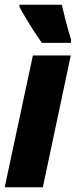

<svg xmlns="http://www.w3.org/2000/svg" viewBox="-32 -786 319 806"><path d="M-12.2 0 106 -553.2H265.1L147.9 0ZM143.6 -606Q131.8 -622.6 113 -651.4Q94.2 -680.2 76.7 -709.5Q59.1 -738.8 49.8 -756.8V-766.1H227.5Q233.9 -737.8 243.2 -701.4Q252.4 -665 266.6 -619.1L265.6 -606Z"/></svg>

Font: Open Sans Condensed ExtraBold
Style: Italic
Weight: 800
Width: 3
Italic angle: -12°
Designer: Monotype Design Team
Foundry: Monotype Imaging Inc.
Version: Version 3.003; ttfautohint (v1.8.4)